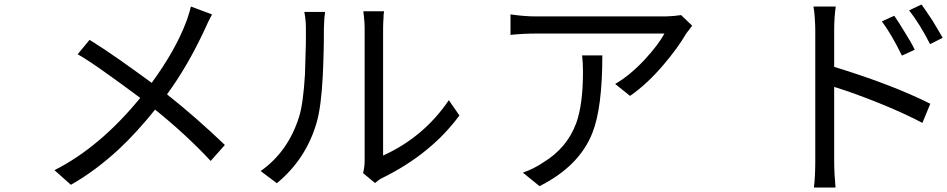

<svg xmlns="http://www.w3.org/2000/svg" viewBox="-20 -790 4208 853"><path d="M828 -761 922 -726Q920 -722 905 -693Q902 -687 896.5 -674.5Q891 -662 889 -658Q813 -495 722 -371Q855 -265 979 -146L916 -75Q807 -192 669 -303Q587 -201 509 -128Q403 -30 295 31L222 -34Q424 -136 603 -355Q509 -425 462 -458Q376 -520 325 -549L378 -613Q444 -572 512 -524Q576 -479 654 -422Q759 -566 806 -690Q809 -699 812 -706L818 -725Q824 -743 828 -761Z M1210 24 1138 -30Q1261 -117 1309 -272Q1327 -328 1335 -461Q1336 -509 1338 -569Q1339 -584 1339 -619V-664Q1339 -702 1332 -737H1424Q1424 -731 1423 -725L1422 -717L1421 -708Q1419 -676 1419 -665Q1419 -599 1418 -567Q1416 -490 1414 -453Q1407 -318 1388 -250Q1342 -85 1210 24ZM1646 23 1593 -21Q1600 -48 1600 -77V-666Q1600 -690 1597 -714Q1597 -720 1595 -730V-736L1594 -740H1686V-736L1685 -730Q1684 -725 1684 -714Q1682 -684 1682 -666V-99Q1863 -181 1974 -345L2021 -277Q1896 -107 1680 0Q1666 6 1646 23Z M2566 -544H2656Q2656 -311 2612 -200Q2554 -52 2377 37L2303 -23Q2352 -40 2393 -68Q2499 -132 2540 -243Q2570 -326 2570 -472Q2570 -513 2566 -544ZM3006 -723 3055 -676Q3053 -672 3049 -668L3042 -658Q3038 -654 3028 -640Q2992 -578 2931 -506Q2855 -416 2779 -364L2713 -417Q2779 -455 2845 -526Q2904 -590 2932 -641H2362Q2306 -641 2248 -635V-726Q2311 -717 2362 -717H2936Q2943 -717 2973 -719Q2982 -720 3006 -723Z M4168 -622 4112 -594Q4068 -681 4019 -744L4074 -770Q4088 -751 4122 -700Q4157 -642 4168 -622ZM4044 -569 3987 -543Q3941 -637 3898 -695L3953 -720Q3973 -691 3999 -648Q4027 -604 4044 -569ZM3686 -657V-493Q3944 -414 4113 -329L4078 -244Q3997 -287 3883 -333Q3776 -376 3686 -404V-75Q3686 -22 3692 43H3596Q3602 -5 3602 -75V-657Q3602 -674 3600 -708Q3598 -740 3594 -761H3693Q3686 -711 3686 -657Z"/></svg>

Font: Source Han Sans Regular
Style: Regular
Weight: 400
Designer: Ryoko NISHIZUKA  (kana & ideographs); Paul D. Hunt (Latin, Greek & Cyrillic); Wenlong ZHANG  (bopomofo); Sandoll Communi
Foundry: Adobe Systems Incorporated
Version: Version 1.00 January 18, 2024, initial release